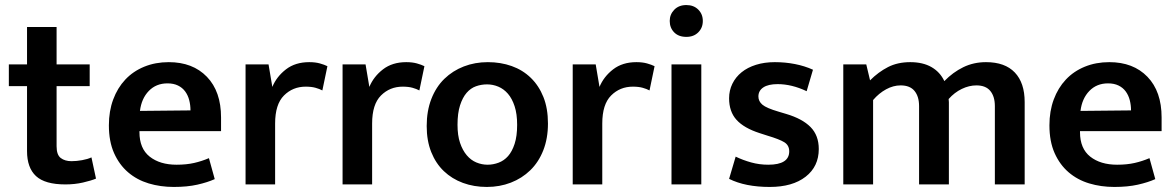

<svg xmlns="http://www.w3.org/2000/svg" viewBox="-20 -730 4653 760"><path d="M335 -389H204V-151Q204 -117 220.5 -104.5Q237 -92 263 -92Q283 -92 305 -96Q327 -100 342 -107L360 -23Q341 -15 308.5 -7.5Q276 0 239 0Q158 0 122.5 -33Q87 -66 87 -132V-389H15V-475H87V-623H204V-475H335Z M855 -211H532V-207Q532 -142 572.5 -110Q613 -78 679 -78Q718 -78 748.5 -85Q779 -92 807 -104L830 -21Q801 -8 761 1Q721 10 668 10Q615 10 568.5 -4Q522 -18 487 -48Q452 -78 431.5 -124Q411 -170 411 -234Q411 -290 428 -336Q445 -382 476 -415Q507 -448 551 -466Q595 -484 648 -484Q743 -484 799 -426Q855 -368 855 -265ZM734 -293Q734 -314 729 -333.5Q724 -353 713 -368Q702 -383 684.5 -391.5Q667 -400 643 -400Q598 -400 569 -370Q540 -340 534 -291Z M952 0V-475H1043L1058 -386Q1075 -427 1112 -455.5Q1149 -484 1204 -484Q1228 -484 1246 -479Q1264 -474 1276 -468L1256 -372Q1245 -378 1229 -382.5Q1213 -387 1190 -387Q1139 -387 1104 -352Q1069 -317 1069 -241V0Z M1336 0V-475H1427L1442 -386Q1459 -427 1496 -455.5Q1533 -484 1588 -484Q1612 -484 1630 -479Q1648 -474 1660 -468L1640 -372Q1629 -378 1613 -382.5Q1597 -387 1574 -387Q1523 -387 1488 -352Q1453 -317 1453 -241V0Z M2149 -241Q2149 -182 2130.5 -135Q2112 -88 2079 -56Q2046 -24 2002 -7Q1958 10 1907 10Q1856 10 1812.5 -6Q1769 -22 1737 -52.5Q1705 -83 1687 -128Q1669 -173 1669 -231Q1669 -291 1687.5 -338.5Q1706 -386 1739 -418Q1772 -450 1816 -467Q1860 -484 1911 -484Q1962 -484 2005.5 -468.5Q2049 -453 2081 -422Q2113 -391 2131 -346Q2149 -301 2149 -241ZM2027 -236Q2027 -279 2017 -309.5Q2007 -340 1990.5 -359Q1974 -378 1952.5 -387Q1931 -396 1908 -396Q1885 -396 1864 -388.5Q1843 -381 1827 -362.5Q1811 -344 1801 -313Q1791 -282 1791 -236Q1791 -194 1801 -164.5Q1811 -135 1827.5 -115.5Q1844 -96 1865.5 -87Q1887 -78 1910 -78Q1932 -78 1953.5 -86Q1975 -94 1991 -112Q2007 -130 2017 -160.5Q2027 -191 2027 -236Z M2247 0V-475H2338L2353 -386Q2370 -427 2407 -455.5Q2444 -484 2499 -484Q2523 -484 2541 -479Q2559 -474 2571 -468L2551 -372Q2540 -378 2524 -382.5Q2508 -387 2485 -387Q2434 -387 2399 -352Q2364 -317 2364 -241V0Z M2638 0V-475H2756V0ZM2697 -584Q2666 -584 2648.5 -602Q2631 -620 2631 -647Q2631 -673 2649 -691.5Q2667 -710 2697 -710Q2726 -710 2744 -692Q2762 -674 2762 -647Q2762 -620 2744 -602Q2726 -584 2697 -584Z M3173 -369Q3114 -397 3058 -397Q3021 -397 3001.5 -384Q2982 -371 2982 -348Q2982 -329 2998 -315.5Q3014 -302 3062 -288L3092 -279Q3156 -260 3188.5 -227Q3221 -194 3221 -140Q3221 -71 3169 -30.5Q3117 10 3027 10Q2930 10 2866 -22L2892 -110Q2921 -96 2953.5 -87Q2986 -78 3021 -78Q3104 -78 3104 -131Q3104 -155 3084.5 -167Q3065 -179 3018 -193L2987 -203Q2925 -223 2895.5 -255.5Q2866 -288 2866 -341Q2866 -372 2879 -398.5Q2892 -425 2915.5 -444Q2939 -463 2972.5 -473.5Q3006 -484 3047 -484Q3088 -484 3126.5 -476.5Q3165 -469 3198 -454Z M3436 0H3318V-475H3409L3424 -412Q3457 -445 3495 -464.5Q3533 -484 3583 -484Q3633 -484 3667 -464.5Q3701 -445 3718 -409Q3752 -444 3793 -464Q3834 -484 3883 -484Q3958 -484 3997 -443Q4036 -402 4036 -326V0H3918V-310Q3918 -348 3900 -370Q3882 -392 3845 -392Q3816 -392 3787 -378Q3758 -364 3735 -338Q3736 -331 3736 -325.5Q3736 -320 3736 -313V0H3618V-310Q3618 -348 3600 -370Q3582 -392 3545 -392Q3516 -392 3487.5 -376.5Q3459 -361 3436 -334Z M4578 -211H4255V-207Q4255 -142 4295.5 -110Q4336 -78 4402 -78Q4441 -78 4471.5 -85Q4502 -92 4530 -104L4553 -21Q4524 -8 4484 1Q4444 10 4391 10Q4338 10 4291.5 -4Q4245 -18 4210 -48Q4175 -78 4154.5 -124Q4134 -170 4134 -234Q4134 -290 4151 -336Q4168 -382 4199 -415Q4230 -448 4274 -466Q4318 -484 4371 -484Q4466 -484 4522 -426Q4578 -368 4578 -265ZM4457 -293Q4457 -314 4452 -333.5Q4447 -353 4436 -368Q4425 -383 4407.5 -391.5Q4390 -400 4366 -400Q4321 -400 4292 -370Q4263 -340 4257 -291Z"/></svg>

Font: Mukta Mahee SemiBold
Style: Regular
Weight: 600
Designer: Shuchita Grover, Noopur Datye, Girish Dalvi, Yashodeep Gholap
Foundry: Ek Type
Version: Version 2.538;PS 1.000;hotconv 16.6.51;makeotf.lib2.5.65220;